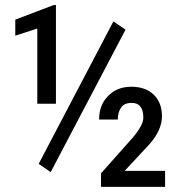

<svg xmlns="http://www.w3.org/2000/svg" viewBox="-20 -729 718 749"><path d="M177.7 -57.6 130.9 -89.8 422.4 -645.5 469.7 -613.3ZM198.2 -324.2H125.5V-617.7L39.6 -589.8V-652.3L189.9 -709.5H198.2ZM624 0H374V-52.7L499 -193.4Q539.1 -241.2 539.1 -269.5Q539.1 -328.1 493.7 -327.6Q464.8 -327.6 452.1 -309.1Q439.5 -290.5 439.5 -262.7H366.7Q366.2 -318.4 401.4 -354.5Q436.5 -390.6 492.2 -390.6Q547.9 -390.6 580.1 -359.4Q611.8 -328.1 611.8 -275.4Q611.8 -222.7 564.5 -168L466.3 -62.5H624Z"/></svg>

Font: RobotoCondensed-Regular
Style: Regular
Weight: 400
Designer: Google
Version: Version 2.001201; 2014